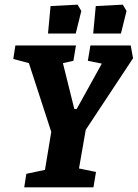

<svg xmlns="http://www.w3.org/2000/svg" viewBox="-20 -804 591 824"><path d="M348 -247 319 -81 392 -66 381 0H84L93 -58L173 -75L200 -238L104 -533L37 -551L46 -609H306L295 -543L250 -533L299 -336H309L417 -531L357 -543L368 -609H541L551 -554ZM186 -660 197 -778 313 -784 329 -757 305 -660ZM380 -660 391 -778 507 -784 523 -757 499 -660Z"/></svg>

Font: Grenze
Style: Bold Italic
Weight: 700
Italic angle: -10°
Designer: Renata Polastri
Foundry: Omnibus-Type
Version: Version 1.002; ttfautohint (v1.8)